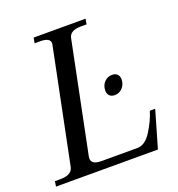

<svg xmlns="http://www.w3.org/2000/svg" viewBox="-143 -805 843 910"><g transform="rotate(-20 279.0 -350.0)"><path d="M-11 -26H17Q73 -26 82 -62L199 -637Q200 -640 200 -645Q200 -673 150 -673H122L127 -700H389L384 -673H356Q300 -673 293 -637L180 -81Q179 -77 179 -71Q179 -40 228 -40H410Q449 -40 480 -88.5Q511 -137 526 -186H553L499 0H-15ZM360 -348Q360 -373 376 -390Q392 -407 415 -407Q432 -407 441.5 -397.5Q451 -388 451 -372Q451 -347 435 -329.5Q419 -312 396 -312Q379 -312 369.5 -321.5Q360 -331 360 -348Z"/></g></svg>

Font: Taviraj
Style: Italic
Weight: 400
Italic angle: -12°
Designer: Katatrad Team
Foundry: CadsonDemak
Version: Version 1.001